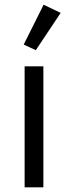

<svg xmlns="http://www.w3.org/2000/svg" viewBox="-20 -799 290 819"><path d="M85 0H165V-516.1H85ZM132.8 -585 238.8 -744.1 166 -778.8 81.1 -608.9Z"/></svg>

Font: Plexus Sans
Style: Regular
Weight: 400
Version: Version 2.001;PS 002.001;hotconv 1.0.70;makeotf.lib2.5.58329